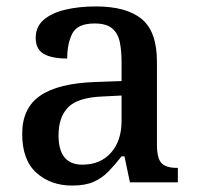

<svg xmlns="http://www.w3.org/2000/svg" viewBox="-20 -567 613 597"><path d="M204 10Q138 10 93.5 -29.5Q49 -69 49 -151Q49 -231 105 -269.5Q161 -308 276 -312L358 -315V-373Q358 -409 352.5 -436Q347 -463 329 -478.5Q311 -494 274 -494Q221 -494 205 -463Q189 -432 189 -385Q141 -385 116 -399.5Q91 -414 91 -449Q91 -484 116 -505.5Q141 -527 183.5 -537Q226 -547 278 -547Q373 -547 420.5 -508Q468 -469 468 -375V-117Q468 -75 482 -60Q496 -45 530 -45H533V0H384L367 -81H358Q337 -54 317 -33.5Q297 -13 271 -1.5Q245 10 204 10ZM236 -55Q292 -55 325 -92Q358 -129 358 -191V-270L299 -267Q222 -264 192 -233.5Q162 -203 162 -146Q162 -55 236 -55Z"/></svg>

Font: Noto Serif Tamil Medium
Style: Regular
Weight: 500
Designer: Indian Type Foundry, Tom Grace, and the Monotype Design Team
Foundry: Monotype Imaging Inc.
Version: Version 2.004; ttfautohint (v1.8.4.7-5d5b)